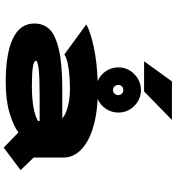

<svg xmlns="http://www.w3.org/2000/svg" viewBox="27 -1000 995 1090"><g transform="rotate(90 525.0 -454.5)"><path d="M327.5 -774.5 441.5 -932.5H660.5L498.5 -774.5ZM817.5 22.5 731.5 -61Q691 -31.5 619.2 -10.2Q547.5 11 444 11Q284.5 11 198.8 -29.5Q113 -70 113 -151Q113 -204 146 -238Q179 -272 262 -291Q345 -310 483 -310H651.5Q630 -330 584.2 -341.8Q538.5 -353.5 486.5 -353.5Q422.5 -353.5 367.2 -345.8Q312 -338 288.5 -322L118 -446.5Q155.5 -468.5 241.8 -487.8Q328 -507 440 -511Q405 -526 383.5 -557.5Q362 -589 362 -629Q362 -681 400.2 -718.8Q438.5 -756.5 491.5 -756.5Q543 -756.5 580.8 -718.8Q618.5 -681 618.5 -629Q618.5 -589.5 597 -557.5Q575.5 -525.5 541.5 -511Q639.5 -506 714 -481.8Q788.5 -457.5 831.2 -414.8Q874 -372 874 -315.5V-147.5L945.5 -73.5ZM491.5 -598Q503 -598 511.2 -606.8Q519.5 -615.5 519.5 -628.5Q519.5 -640 511.2 -648.2Q503 -656.5 491.5 -656.5Q478.5 -656.5 470.2 -648.5Q462 -640.5 462 -628.5Q462 -615 470 -606.5Q478 -598 491.5 -598ZM666.5 -172.5V-181.5H514Q324.5 -181.5 324.5 -160Q324.5 -137.5 466 -137.5Q607.5 -137.5 666.5 -172.5Z"/></g></svg>

Font: League Mono Extended ExtraBold
Style: Regular
Weight: 800
Width: 9
Designer: Tyler Finck
Foundry: The League of Moveable Type / Tyler Finck
Version: Version 2.210